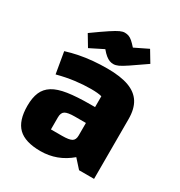

<svg xmlns="http://www.w3.org/2000/svg" viewBox="-172 -833 904 965"><g transform="rotate(30 280.0 -350.0)"><path d="M202 14Q113 14 72.5 -25.5Q32 -65 32 -151Q32 -198 45.5 -229.5Q59 -261 89.5 -280Q120 -299 172.5 -307Q225 -315 303 -315H360V-223H266Q225 -223 209.5 -213.5Q194 -204 194 -177V-107H258Q299 -107 314.5 -116Q330 -125 330 -150V-378Q309 -384 267 -384Q224 -384 176.5 -378Q129 -372 76 -358L55 -481Q90 -492 128 -499.5Q166 -507 206 -510.5Q246 -514 287 -514Q364 -514 412 -496.5Q460 -479 483 -442.5Q506 -406 506 -347V0H419L374 -50Q299 14 202 14ZM301 -548Q289 -548 278.5 -552Q268 -556 256 -565.5Q244 -575 229 -593L151 -554L112 -619Q169 -660 199.5 -680Q230 -700 245.5 -707Q261 -714 273 -714Q286 -714 296.5 -710Q307 -706 318 -696.5Q329 -687 345 -669L423 -707L462 -642Q406 -603 375.5 -582.5Q345 -562 329.5 -555Q314 -548 301 -548Z"/></g></svg>

Font: Changa
Style: Bold
Weight: 700
Designer: Eduardo Rodriguez Tunni
Foundry: Eduardo Rodriguez Tunni
Version: Version 3.002; ttfautohint (v1.8.2)